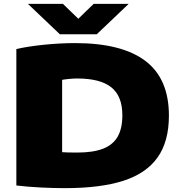

<svg xmlns="http://www.w3.org/2000/svg" viewBox="-20 -971 940 998"><path d="M65 -7V-716Q125 -730 209.5 -738.5Q294 -747 370 -747Q613 -747 735.5 -654.5Q858 -562 858 -370Q858 -235.5 799 -152.5Q740 -69.5 620.8 -31.2Q501.5 7 316 7Q258.5 7 189.8 3.5Q121 0 65 -7ZM616 -372Q616 -471 558.8 -517Q501.5 -563 381 -563Q364 -563 341.8 -561Q319.5 -559 303 -556V-180Q327 -178 381 -178Q464 -178 515.5 -198Q567 -218 591.5 -260.5Q616 -303 616 -372ZM467 -951H649L483 -793H291L125 -951H307L387 -873.5Z"/></svg>

Font: Encode Sans Expanded Black
Style: Regular
Weight: 900
Width: 7
Designer: Multiple Designers
Foundry: Impallari Type
Version: Version 2.000